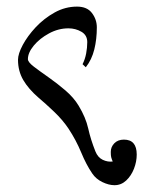

<svg xmlns="http://www.w3.org/2000/svg" viewBox="-20 -558 457 578"><path d="M211.9 -538.1Q242.2 -538.1 256.8 -518.8Q271.5 -499.5 271.5 -475.6Q271.5 -439.9 263.9 -409.2Q256.3 -378.4 238.3 -355.5L228.5 -364.7Q235.8 -378.9 239.3 -396.7Q242.7 -414.6 242.7 -431.2Q242.7 -452.1 225.1 -462.4Q207.5 -472.7 186 -472.7Q155.8 -472.7 127.7 -457.5Q99.6 -442.4 81.8 -420.9Q64 -399.4 64 -379.9Q64 -371.1 81.8 -357.4Q99.6 -343.8 125.5 -325.7Q151.4 -307.6 176.8 -285.9Q202.1 -264.2 216.8 -239.7Q238.3 -204.1 245.6 -171.1Q252.9 -138.2 267.1 -102.5Q274.4 -84 289.3 -76.9Q304.2 -69.8 319.3 -71.8Q315.9 -80.1 314.7 -85Q313.5 -89.8 313.5 -100.6Q313.5 -115.7 324.2 -126.7Q335 -137.7 353 -137.7Q391.6 -137.7 391.6 -92.8Q391.6 -71.3 383.3 -50Q375 -28.8 359.9 -14.6Q344.7 -0.5 324.7 -0.5Q307.6 -0.5 288.3 -9.8Q269 -19 257.8 -35.6Q239.7 -62 224.4 -99.1Q209 -136.2 186.5 -170.4Q168.5 -197.3 142.8 -221.7Q117.2 -246.1 95.7 -264.2Q65.9 -290 50 -317.1Q34.2 -344.2 34.2 -377.9Q34.2 -396 48.6 -422.9Q63 -449.7 87.6 -476.1Q112.3 -502.4 144.3 -520.3Q176.3 -538.1 211.9 -538.1Z"/></svg>

Font: Lateef Light
Style: Regular
Weight: 300
Designer: SIL International
Foundry: SIL International
Version: Version 4.200